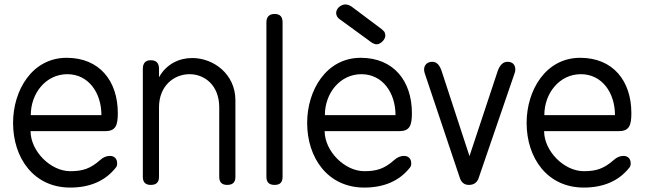

<svg xmlns="http://www.w3.org/2000/svg" viewBox="-20 -835 2912 867"><path d="M119 -315C119 -415 188 -500 284 -500C379 -500 438 -417 438 -315ZM281 -574C125 -574 39 -427 39 -280C39 -122 132 12 297 12C386 12 455 -18 502 -77C507 -82 509 -89 509 -97C509 -120 495 -131 476 -131C462 -131 446 -125 433 -113C388 -73 353 -62 297 -62C208 -62 118 -153 118 -243H456C503 -243 512 -270 512 -324C512 -470 429 -574 281 -574Z M625 -36C625 -12 637 0 661 0C686 0 698 -12 698 -36V-350C698 -449 767 -500 836 -500C903 -500 970 -451 970 -350V-36C970 -12 982 0 1006 0C1031 0 1043 -12 1043 -36V-382C1043 -501 944 -573 848 -573C789 -573 731 -546 698 -486V-524C698 -550 686 -563 661 -563C637 -563 625 -550 625 -524Z M1183 -37C1183 -12 1195 0 1220 0C1245 0 1256 -12 1256 -37V-734C1256 -759 1245 -772 1220 -772C1196 -772 1183 -759 1183 -734Z M1447 -315C1447 -415 1516 -500 1612 -500C1707 -500 1766 -417 1766 -315ZM1609 -574C1453 -574 1367 -427 1367 -280C1367 -122 1460 12 1625 12C1714 12 1783 -18 1830 -77C1835 -82 1837 -89 1837 -97C1837 -120 1823 -131 1804 -131C1790 -131 1774 -125 1761 -113C1716 -73 1681 -62 1625 -62C1536 -62 1446 -153 1446 -243H1784C1831 -243 1840 -270 1840 -324C1840 -470 1757 -574 1609 -574ZM1646 -652C1656 -644 1668 -635 1681 -635C1686 -635 1690 -636 1695 -639C1711 -648 1720 -662 1720 -676C1720 -681 1718 -686 1716 -691C1714 -693 1707 -701 1704 -703L1568 -805C1559 -811 1549 -815 1539 -815C1533 -815 1527 -813 1521 -810C1506 -802 1498 -789 1498 -776C1498 -770 1500 -765 1503 -759L1510 -751Z M1975 -512C1966 -540 1953 -556 1932 -556C1911 -556 1895 -543 1895 -521C1895 -516 1896 -510 1898 -504L2057 -30C2064 -10 2078 0 2097 0C2119 0 2134 -10 2141 -30L2304 -505C2306 -510 2307 -516 2307 -521C2307 -544 2293 -556 2272 -556C2252 -556 2237 -542 2227 -513L2100 -130Z M2438 -315C2438 -415 2507 -500 2603 -500C2698 -500 2757 -417 2757 -315ZM2600 -574C2444 -574 2358 -427 2358 -280C2358 -122 2451 12 2616 12C2705 12 2774 -18 2821 -77C2826 -82 2828 -89 2828 -97C2828 -120 2814 -131 2795 -131C2781 -131 2765 -125 2752 -113C2707 -73 2672 -62 2616 -62C2527 -62 2437 -153 2437 -243H2775C2822 -243 2831 -270 2831 -324C2831 -470 2748 -574 2600 -574Z"/></svg>

Font: Numismatica Pro
Style: Regular
Weight: 400
Designer: Chris Hopkins
Foundry: Edward C. D. Hopkins
Version: Version 2.19D